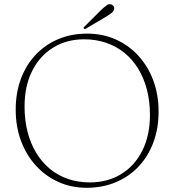

<svg xmlns="http://www.w3.org/2000/svg" viewBox="-20 -874 828 911"><path d="M393 -714.5Q467 -714.5 529.2 -686.8Q591.5 -659 637 -609Q682.5 -559 707.5 -491.8Q732.5 -424.5 732.5 -345Q732.5 -264 707.5 -197.5Q682.5 -131 636.8 -83Q591 -35 528.5 -9Q466 17 391 17Q318 17 256.8 -10.8Q195.5 -38.5 150 -88.5Q104.5 -138.5 79.5 -206Q54.5 -273.5 54.5 -353Q54.5 -434 79.2 -500.2Q104 -566.5 149.5 -614.5Q195 -662.5 257 -688.5Q319 -714.5 393 -714.5ZM691.5 -329Q691.5 -394 676.8 -449.8Q662 -505.5 635 -549.2Q608 -593 569.5 -624Q531 -655 483 -671.2Q435 -687.5 379.5 -687.5Q296.5 -687.5 232.8 -648.5Q169 -609.5 132.8 -537.8Q96.5 -466 96.5 -368.5Q96.5 -303 111 -247.2Q125.5 -191.5 152.5 -147.5Q179.5 -103.5 217.5 -72.2Q255.5 -41 303.2 -24.8Q351 -8.5 406 -8.5Q490 -8.5 554.2 -47.5Q618.5 -86.5 655 -158.8Q691.5 -231 691.5 -329ZM459 -826Q475 -840.5 485.5 -848.5Q496 -856.5 507.5 -853Q516.5 -850 520 -843Q523.5 -836 521 -828.5Q518 -819 508.8 -812Q499.5 -805 487 -797L387.5 -738Q386 -736.5 383 -736.5Q380 -736.5 378 -738.5Q375.5 -741 377.2 -743.8Q379 -746.5 381 -748Z"/></svg>

Font: Fraunces Thin
Style: Regular
Weight: 250
Version: Version 1.000;[b76b70a41]